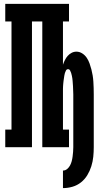

<svg xmlns="http://www.w3.org/2000/svg" viewBox="-20 -755 540 985"><path d="M303 210V120Q315 120 324.5 112Q334 104 339.5 93.5Q345 83 348 71.5Q351 60 352.5 48Q354 36 355 24Q356 12 356 0V-271Q356 -278 355.5 -285Q355 -292 355 -299Q355 -306 354.5 -312.5Q354 -319 353.5 -326Q353 -333 352.5 -340Q352 -347 351 -353.5Q350 -360 348.5 -367Q347 -374 345 -380.5Q343 -387 339.5 -393.5Q336 -400 329 -400Q322 -400 318.5 -393.5Q315 -387 313 -380.5Q311 -374 310 -367Q309 -360 308 -353.5Q307 -347 306 -340Q305 -333 304.5 -326Q304 -319 303.5 -312.5Q303 -306 303 -299Q303 -292 303 -285Q303 -278 303 -271V-90H334V0H197V-645H144V0H7V-90H39V-645H7V-735H334V-645H303V-423Q307 -435 313 -447Q319 -459 327.5 -468.5Q336 -478 347.5 -484Q359 -490 372 -490Q388 -490 402 -481Q416 -472 425 -458.5Q434 -445 439.5 -429.5Q445 -414 449 -398.5Q453 -383 455.5 -367.5Q458 -352 459 -336Q460 -320 460.5 -303.5Q461 -287 461 -271V0Q461 25 458.5 49.5Q456 74 448.5 98Q441 122 428 143.5Q415 165 395.5 180.5Q376 196 352 203Q328 210 303 210Z"/></svg>

Font: Iosevka Slab Extrabold
Style: Regular
Weight: 800
Monospace: yes
Designer: Belleve Invis
Foundry: Belleve Invis
Version: Version 11.1.1; ttfautohint (v1.8.3)